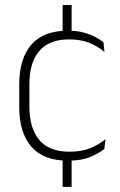

<svg xmlns="http://www.w3.org/2000/svg" viewBox="-20 -616 469 748"><path d="M259 -479.5H224V-596.5H259ZM259 112H224V-10.5H259ZM245 10Q150 10 102.5 -44.2Q55 -98.5 55 -199.5V-287.5Q55 -388.5 102.5 -442.5Q150 -496.5 245 -496.5Q278.5 -496.5 304.8 -489.5Q331 -482.5 350.5 -472.2Q370 -462 383 -451.5L387 -413.5Q363.5 -434 330 -448.2Q296.5 -462.5 248.5 -462.5Q172 -462.5 133.2 -417.5Q94.5 -372.5 94.5 -287V-200.5Q94.5 -116 133.2 -70.5Q172 -25 250 -25Q299.5 -25 333.5 -39.5Q367.5 -54 391 -74L386.5 -35.5Q366 -19 331.5 -4.5Q297 10 245 10Z"/></svg>

Font: Anek Tamil Medium ExtraLight
Style: Regular
Weight: 250
Version: Version 1.003